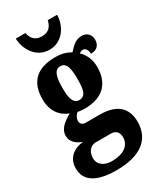

<svg xmlns="http://www.w3.org/2000/svg" viewBox="-257 -852 984 1170"><g transform="rotate(-30 235.5 -267.0)"><path d="M213 -606C307 -606 357 -693 358 -768H292C282 -720 254 -700 213 -700C173 -700 144 -720 135 -768H67C69 -693 119 -606 213 -606ZM199 234C374 234 457 161 457 41C457 -55 399 -111 280 -111H180C161 -111 144 -120 144 -143C144 -165 159 -186 170 -193C180 -190 206 -188 218 -188C352 -188 411 -262 411 -370C411 -429 388 -468 360 -495C367 -499 375 -505 388 -505C399 -505 418 -492 418 -459C467 -459 483 -489 483 -522C483 -554 461 -582 423 -582C378 -582 353 -554 325 -523C293 -541 263 -550 218 -550C83 -550 23 -483 23 -365C23 -280 68 -229 124 -209C71 -179 34 -148 34 -103C34 -55 72 -32 107 -18C34 -11 -12 33 -12 100C-12 188 58 234 199 234ZM216 -250C172 -250 163 -298 163 -364C163 -433 172 -487 217 -487C263 -487 270 -435 270 -365C270 -297 263 -250 216 -250ZM202 172C153 172 110 148 110 99C110 41 148 23 172 23H279C317 23 333 46 333 80C333 137 283 172 202 172Z"/></g></svg>

Font: Noto Serif Devanagari ExtraCondensed Black
Style: Regular
Weight: 900
Width: 2
Designer: Universal Thirst, Indian Type Foundry and the Monotype Design Team
Foundry: Monotype Imaging Inc.
Version: Version 2.004